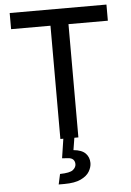

<svg xmlns="http://www.w3.org/2000/svg" viewBox="-61 -735 698 1020"><g transform="rotate(-5 288.0 -225.0)"><path d="M30 -604V-690H546V-604H336V0H240V-604ZM210 240 222 185Q275 184 291.5 170.5Q308 157 308 140Q308 125 299 115.5Q290 106 270 105L240 103L258 -15L316 -9L304 65Q348 69 368 89.5Q388 110 388 141Q388 163 374.5 186Q361 209 328.5 224.5Q296 240 240 240Z"/></g></svg>

Font: Radio Canada
Style: Regular
Weight: 400
Designer: Charles Daoud, Etienne Aubert Bonn, Alexandre Saumier Demers, Jacques Le Bailly
Foundry: Radio-Canada
Version: Version 2.104;gftools[0.9.28.dev5+ged2979d]